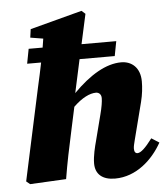

<svg xmlns="http://www.w3.org/2000/svg" viewBox="-52 -758 715 821"><g transform="rotate(-5 305.5 -347.5)"><path d="M45 8 200 0C212 -73 223 -125 243 -217L262 -305C299 -341 333 -357 359 -357C372 -357 382 -348 382 -332C382 -317 378 -292 370 -262L342 -153C335 -127 325 -88 325 -56C325 -10 355 16 409 16C501 16 572 -51 611 -121L578 -142C548 -102 528 -84 514 -84C505 -84 500 -91 500 -104C500 -114 503 -125 507 -141L548 -301C556 -333 559 -362 559 -388C559 -448 522 -477 478 -477C413 -477 343 -436 271 -363L302 -506H453L465 -569H316L344 -697L328 -711L105 -652L100 -616L155 -607C153 -594 151 -582 149 -569H89L77 -506H137C130 -472 123 -438 115 -404L29 -5Z"/></g></svg>

Font: Source Serif Pro Black
Style: Italic
Weight: 900
Italic angle: -12°
Designer: Frank Grießhammer
Foundry: Adobe Systems Incorporated
Version: Version 3.001;hotconv 1.0.111;makeotfexe 2.5.65597